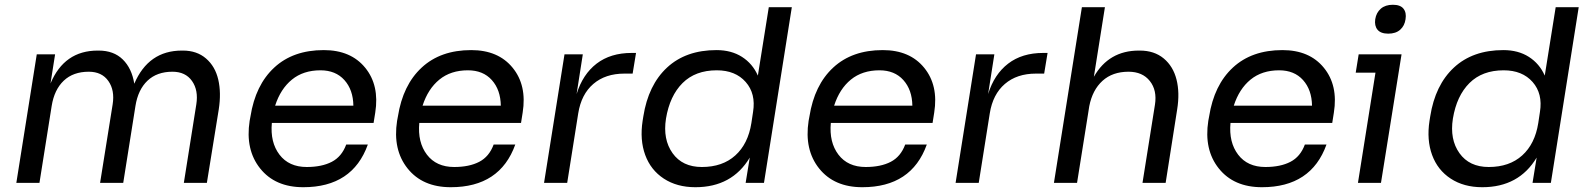

<svg xmlns="http://www.w3.org/2000/svg" viewBox="-20 -760 6602 798"><path d="M144 0H47.9L132.8 -534.2H209L189.9 -413.1Q247.1 -549.8 386.2 -549.8H390.1Q452.6 -549.8 490.2 -512.9Q527.8 -476.1 538.1 -412.1Q597.2 -549.8 735.8 -549.8H740.2Q798.3 -549.8 836.4 -516.8Q874.5 -483.9 887.2 -429Q899.9 -374 889.2 -305.2L839.8 0H744.1L795.9 -326.2Q805.2 -384.8 778.1 -423.3Q751 -461.9 696.8 -461.9Q632.3 -461.9 593 -424.6Q553.7 -387.2 543 -319.8L492.2 0H396L448.2 -326.2Q457.5 -384.8 430.4 -423.3Q403.3 -461.9 349.1 -461.9Q284.2 -461.9 244.9 -424.6Q205.6 -387.2 194.8 -319.8Z M1240.7 18.1Q1123.5 18.1 1061.3 -59.8Q999 -137.7 1017.6 -257.8L1021 -275.9Q1041.5 -406.7 1119.9 -479.2Q1198.2 -551.8 1325.7 -551.8Q1438 -551.8 1497.8 -478.5Q1557.6 -405.3 1539.6 -292L1532.7 -249H1109.9Q1102.5 -168.5 1141.6 -117.2Q1180.7 -65.9 1254.9 -65.9Q1317.4 -65.9 1358.9 -87.4Q1400.4 -108.9 1418.9 -159.2H1508.8Q1445.3 18.1 1240.7 18.1ZM1312 -467.8Q1240.7 -467.8 1193.4 -429.2Q1146 -390.6 1123.5 -320.8H1448.7Q1447.8 -386.7 1411.4 -427.2Q1375 -467.8 1312 -467.8Z M1853.5 18.1Q1736.3 18.1 1674.1 -59.8Q1611.8 -137.7 1630.4 -257.8L1633.8 -275.9Q1654.3 -406.7 1732.7 -479.2Q1811 -551.8 1938.5 -551.8Q2050.8 -551.8 2110.6 -478.5Q2170.4 -405.3 2152.3 -292L2145.5 -249H1722.7Q1715.3 -168.5 1754.4 -117.2Q1793.5 -65.9 1867.7 -65.9Q1930.2 -65.9 1971.7 -87.4Q2013.2 -108.9 2031.7 -159.2H2121.6Q2058.1 18.1 1853.5 18.1ZM1924.8 -467.8Q1853.5 -467.8 1806.2 -429.2Q1758.8 -390.6 1736.3 -320.8H2061.5Q2060.5 -386.7 2024.2 -427.2Q1987.8 -467.8 1924.8 -467.8Z M2337.4 0H2241.2L2326.2 -534.2H2402.3L2376.5 -369.1Q2401.9 -451.2 2459.7 -495.6Q2517.6 -540 2605.5 -540H2623.5L2609.4 -454.1H2575.2Q2496.1 -454.1 2446 -411.1Q2396 -368.2 2383.3 -289.1Z M2870.1 18.1Q2793.5 18.1 2739 -17.6Q2684.6 -53.2 2661.6 -116Q2638.7 -178.7 2650.9 -257.8L2653.8 -275.9Q2674.3 -406.7 2752.4 -479.2Q2830.6 -551.8 2958 -551.8Q3019.5 -551.8 3063.7 -523.7Q3107.9 -495.6 3129.9 -445.8L3175.3 -730H3271L3155.3 0H3079.1L3096.2 -105Q3022.5 18.1 2870.1 18.1ZM2897 -65.9Q2982.9 -65.9 3036.1 -114Q3089.4 -162.1 3103 -249L3109.9 -294.9Q3122.1 -370.6 3079.3 -419.2Q3036.6 -467.8 2959 -467.8Q2870.1 -467.8 2816.9 -414.8Q2763.7 -361.8 2748 -267.1Q2734.4 -180.7 2775.4 -123.3Q2816.4 -65.9 2897 -65.9Z M3564 18.1Q3446.8 18.1 3384.5 -59.8Q3322.3 -137.7 3340.8 -257.8L3344.2 -275.9Q3364.7 -406.7 3443.1 -479.2Q3521.5 -551.8 3648.9 -551.8Q3761.2 -551.8 3821 -478.5Q3880.9 -405.3 3862.8 -292L3856 -249H3433.1Q3425.8 -168.5 3464.8 -117.2Q3503.9 -65.9 3578.1 -65.9Q3640.6 -65.9 3682.1 -87.4Q3723.6 -108.9 3742.2 -159.2H3832Q3768.6 18.1 3564 18.1ZM3635.3 -467.8Q3564 -467.8 3516.6 -429.2Q3469.2 -390.6 3446.8 -320.8H3772Q3771 -386.7 3734.6 -427.2Q3698.2 -467.8 3635.3 -467.8Z M4047.9 0H3951.7L4036.6 -534.2H4112.8L4086.9 -369.1Q4112.3 -451.2 4170.2 -495.6Q4228 -540 4315.9 -540H4334L4319.8 -454.1H4285.6Q4206.5 -454.1 4156.5 -411.1Q4106.4 -368.2 4093.8 -289.1Z M4456.5 0H4360.4L4476.6 -730H4572.3L4526.4 -440.9Q4588.4 -549.8 4713.4 -549.8H4717.3Q4777.3 -549.8 4816.7 -517.1Q4856 -484.4 4869.9 -429.4Q4883.8 -374.5 4872.6 -305.2L4824.7 0H4728.5L4780.3 -325.2Q4789.6 -384.8 4759 -423.3Q4728.5 -461.9 4670.4 -461.9Q4604 -461.9 4562.3 -424.1Q4520.5 -386.2 4507.3 -318.8L4503.4 -293.9Z M5225.1 18.1Q5107.9 18.1 5045.7 -59.8Q4983.4 -137.7 5002 -257.8L5005.4 -275.9Q5025.9 -406.7 5104.2 -479.2Q5182.6 -551.8 5310.1 -551.8Q5422.4 -551.8 5482.2 -478.5Q5542 -405.3 5523.9 -292L5517.1 -249H5094.2Q5086.9 -168.5 5126 -117.2Q5165 -65.9 5239.3 -65.9Q5301.8 -65.9 5343.3 -87.4Q5384.8 -108.9 5403.3 -159.2H5493.2Q5429.7 18.1 5225.1 18.1ZM5296.4 -467.8Q5225.1 -467.8 5177.7 -429.2Q5130.4 -390.6 5107.9 -320.8H5433.1Q5432.1 -386.7 5395.8 -427.2Q5359.4 -467.8 5296.4 -467.8Z M5695.8 -680.2Q5700.2 -707.5 5719 -723.9Q5737.8 -740.2 5769 -740.2Q5800.3 -740.2 5813.2 -723.9Q5826.2 -707.5 5821.8 -680.2Q5817.9 -652.8 5799.6 -636.5Q5781.2 -620.1 5750 -620.1Q5718.8 -620.1 5705.3 -636.5Q5691.9 -652.8 5695.8 -680.2ZM5719.7 0H5624L5696.8 -458H5614.7L5627 -534.2H5805.2L5793 -458Z M6140.6 18.1Q6064 18.1 6009.5 -17.6Q5955.1 -53.2 5932.1 -116Q5909.2 -178.7 5921.4 -257.8L5924.3 -275.9Q5944.8 -406.7 6022.9 -479.2Q6101.1 -551.8 6228.5 -551.8Q6290 -551.8 6334.2 -523.7Q6378.4 -495.6 6400.4 -445.8L6445.8 -730H6541.5L6425.8 0H6349.6L6366.7 -105Q6293 18.1 6140.6 18.1ZM6167.5 -65.9Q6253.4 -65.9 6306.6 -114Q6359.9 -162.1 6373.5 -249L6380.4 -294.9Q6392.6 -370.6 6349.9 -419.2Q6307.1 -467.8 6229.5 -467.8Q6140.6 -467.8 6087.4 -414.8Q6034.2 -361.8 6018.6 -267.1Q6004.9 -180.7 6045.9 -123.3Q6086.9 -65.9 6167.5 -65.9Z"/></svg>

Font: Sora Italic
Style: Regular
Weight: 400
Designer: Jonathan Barnbrook, Julián Moncada
Foundry: Barnbrook Fonts
Version: Version 2.000